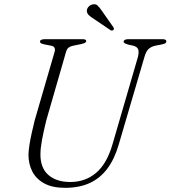

<svg xmlns="http://www.w3.org/2000/svg" viewBox="-20 -888 818 921"><path d="M520 -197 641.5 -614.5Q647.5 -638.5 642.8 -651.2Q638 -664 618.5 -669L595 -674Q584 -677.5 578.5 -680.5Q573 -683.5 573 -688Q573 -693.5 578.8 -696.8Q584.5 -700 595 -700H761Q769 -700 773.5 -697.2Q778 -694.5 778 -690.5Q778 -684.5 774.2 -681.2Q770.5 -678 756.5 -675L723.5 -668.5Q704.5 -664 692.2 -652.5Q680 -641 672.5 -613.5L549.5 -194.5Q529.5 -125.5 495.2 -79.5Q461 -33.5 410.8 -10.2Q360.5 13 292 13Q232 13 193.2 -7.8Q154.5 -28.5 135.5 -64.5Q116.5 -100.5 116.5 -146.5Q117 -165 121.2 -192.8Q125.5 -220.5 132.5 -251.5Q139.5 -282.5 146.5 -311L242 -639.5Q245.5 -650.5 241.5 -658.8Q237.5 -667 224 -669L191 -675.5Q180 -678 175.8 -681Q171.5 -684 171.5 -689.5Q172 -694 178 -697Q184 -700 195.5 -700H377Q393.5 -700 393.5 -691Q393.5 -686 388 -682.8Q382.5 -679.5 369 -676.5L330 -668.5Q317.5 -666 309.2 -659.8Q301 -653.5 297 -640L202 -310.5Q188.5 -255.5 181.2 -215.8Q174 -176 174 -148Q173.5 -82.5 212 -48.8Q250.5 -15 317 -15Q389.5 -15 441.2 -59Q493 -103 520 -197ZM469 -835.5 524.5 -756.5Q526 -753.5 526.5 -750.2Q527 -747 523.5 -744Q520.5 -741.5 516.8 -741.5Q513 -741.5 510.5 -743L427 -799.5Q413.5 -808 405.2 -816.2Q397 -824.5 396.5 -836Q396.5 -845.5 403.8 -854.5Q411 -863.5 423 -866.5Q438.5 -870.5 448.2 -861.2Q458 -852 469 -835.5Z"/></svg>

Font: Fraunces ExtraLight
Style: Italic
Weight: 250
Italic angle: -16°
Version: Version 1.000;[b76b70a41]